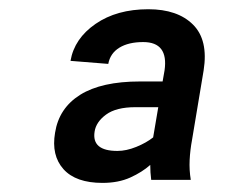

<svg xmlns="http://www.w3.org/2000/svg" viewBox="-20 -742 502 424"><path d="M311.8 -377.8Q294 -361.9 267.8 -350Q241.5 -338.1 206.3 -338.1Q147.4 -338.1 120.2 -368.4Q93 -398.8 101.6 -448.9Q110.1 -503.2 157.1 -532.7Q204.2 -562.1 289.1 -562.1H339.1L343.4 -586.6Q352.3 -649.1 296.2 -649.1Q263.8 -649.1 243.6 -636.7Q223.4 -624.3 219.1 -600.9L135.7 -607.6Q144.2 -657 191.1 -689.3Q237.9 -721.6 307.5 -721.6Q372.2 -721.6 406.2 -687.7Q440.3 -653.8 429.7 -586.6L404.1 -433.2Q399.9 -410.5 398.8 -388.7Q397.7 -366.8 401.3 -344.8H313.9Q311.8 -361.2 311.8 -377.8ZM329.5 -505.3H279.1Q236.5 -505.3 214.3 -489Q192.1 -472.7 188.9 -451.3Q182.2 -408.7 239.3 -408.7Q258.9 -408.7 280.9 -417.6Q302.9 -426.5 318.2 -438.6Z"/></svg>

Font: Inter UI Medium
Style: Italic
Weight: 500
Italic angle: 9.39999°
Designer: Rasmus Andersson
Foundry: rsms
Version: 3.2;8d6f07862